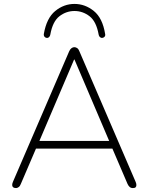

<svg xmlns="http://www.w3.org/2000/svg" viewBox="-20 -951 756 977"><path d="M62 6Q52 6 47 2Q42 -2 42 -9.5Q42 -17 46 -26L332 -690Q337 -701 344 -706Q351 -711 358 -711Q366 -711 373 -706Q380 -701 384 -690L670 -26Q674 -17 674 -9.5Q674 -2 670 2Q666 6 656 6Q646 6 639.5 0Q633 -6 629 -15L548 -204L575 -195H139L167 -204L86 -15Q82 -4 75 1Q68 6 62 6ZM357 -648 178 -228 156 -234H558L538 -228L359 -648ZM219 -758Q212 -758 207 -763.5Q202 -769 203 -778Q217 -859 261 -895Q305 -931 359 -931Q413 -931 457.5 -895Q502 -859 515 -778Q517 -769 511.5 -763.5Q506 -758 499 -758Q496 -758 492 -760Q488 -762 485.5 -766Q483 -770 482 -775Q470 -842 435.5 -868.5Q401 -895 359 -895Q317 -895 282.5 -868.5Q248 -842 236 -775Q235 -770 232.5 -766Q230 -762 226.5 -760Q223 -758 219 -758Z"/></svg>

Font: Nunito ExtraLight ExtraLight
Style: Regular
Weight: 250
Version: Version 3.602